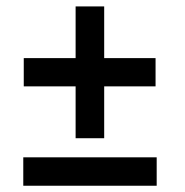

<svg xmlns="http://www.w3.org/2000/svg" viewBox="-20 -625 575 598"><path d="M215.5 -194.5V-356H54V-444H215.5V-605H304.5V-444H464.5V-356H304.5V-194.5ZM52.5 -46.5V-135H468V-46.5Z"/></svg>

Font: League Spartan Medium
Style: Regular
Weight: 500
Foundry: The League of Moveable Type
Version: Version 2.002